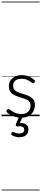

<svg xmlns="http://www.w3.org/2000/svg" viewBox="-20 -1468 521 2426"><path d="M249 19Q203 19 167 7.5Q131 -4 105 -20.5Q79 -37 67 -50Q60 -58 61.5 -65.5Q63 -73 70 -83Q78 -91 85.5 -91.5Q93 -92 101 -85Q133 -59 170 -43Q207 -27 252 -27Q287 -27 312.5 -40.5Q338 -54 352 -78Q366 -102 366 -133Q366 -169 346 -188.5Q326 -208 295 -219Q264 -230 229.5 -240Q195 -250 163.5 -265Q132 -280 112 -307Q92 -334 92 -380Q92 -420 112 -451Q132 -482 169 -500.5Q206 -519 256 -519Q293 -519 324 -509.5Q355 -500 378.5 -485Q402 -470 417 -454Q424 -446 422 -439Q420 -432 413 -424Q407 -417 398.5 -417Q390 -417 382 -423Q350 -447 321 -460Q292 -473 253 -473Q201 -473 173.5 -449Q146 -425 146 -385Q146 -350 165.5 -330Q185 -310 216.5 -298.5Q248 -287 283.5 -277Q319 -267 350 -252Q381 -237 401 -210.5Q421 -184 421 -138Q421 -100 402.5 -63.5Q384 -27 346.5 -4Q309 19 249 19ZM227 266Q210 266 183 261Q156 256 132 241Q123 235 122 227.5Q121 220 125 211Q130 203 136.5 200.5Q143 198 152 202Q167 208 185.5 213.5Q204 219 224 219Q255 219 270.5 206.5Q286 194 286 170Q286 147 266.5 135.5Q247 124 205 129Q197 130 192 128.5Q187 127 183 122Q179 115 179.5 109Q180 103 183 94L225 -4H271L221 108L204 94Q241 83 272 89Q303 95 321 115Q339 135 339 170Q339 199 325.5 220.5Q312 242 287 254Q262 266 227 266ZM0 928H481V938H0ZM0 -20H481V0H0ZM0 -505H481V-500H0ZM0 -1448H481V-1438H0Z"/></svg>

Font: Playwrite ID Guides
Style: Regular
Weight: 400
Designer: Veronika Burian, José Scaglione
Foundry: TypeTogether
Version: Version 1.003